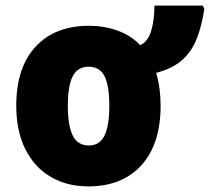

<svg xmlns="http://www.w3.org/2000/svg" viewBox="-20 -655 749 685"><path d="M553 -278Q553 -141 484.5 -65.5Q416 10 295 10Q219 10 161 -24Q103 -58 70.5 -122.5Q38 -187 38 -278Q38 -414 107 -488.5Q176 -563 298 -563Q351 -563 399 -546Q447 -529 480 -494Q507 -505 519 -544Q531 -583 531 -635H703L709 -624Q700 -563 682 -517Q664 -471 629.5 -440.5Q595 -410 537 -395Q553 -343 553 -278ZM222 -277Q222 -207 239.5 -171.5Q257 -136 297 -136Q336 -136 353 -171.5Q370 -207 370 -278Q370 -349 353 -383Q336 -417 296 -417Q257 -417 239.5 -383Q222 -349 222 -277Z"/></svg>

Font: Noto Sans SemiCondensed Black
Style: Regular
Weight: 900
Width: 4
Designer: Monotype Design Team
Foundry: Monotype Imaging Inc.
Version: Version 2.013; ttfautohint (v1.8.4.7-5d5b)